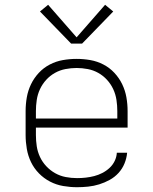

<svg xmlns="http://www.w3.org/2000/svg" viewBox="-20 -774 640 802"><path d="M302 8Q273 8 244 3Q215 -2 189 -15.5Q163 -29 142.5 -50Q122 -71 109.5 -97Q97 -123 92 -152Q87 -181 87 -210V-310Q87 -339 92 -367.5Q97 -396 109.5 -422Q122 -448 142 -469.5Q162 -491 188 -504.5Q214 -518 242.5 -523Q271 -528 300 -528Q329 -528 357.5 -523Q386 -518 412 -504.5Q438 -491 458 -469.5Q478 -448 490.5 -422Q503 -396 508 -367.5Q513 -339 513 -310V-241H130V-210Q130 -186 133.5 -163Q137 -140 147 -118.5Q157 -97 173.5 -79.5Q190 -62 210.5 -50.5Q231 -39 254.5 -34.5Q278 -30 302 -30Q320 -30 338 -32Q356 -34 373.5 -38.5Q391 -43 407.5 -51.5Q424 -60 437.5 -72.5Q451 -85 459 -101.5Q467 -118 468 -136H511Q509 -113 500 -91Q491 -69 475 -51.5Q459 -34 438 -22.5Q417 -11 394.5 -4Q372 3 348.5 5.5Q325 8 302 8ZM130 -279H470V-310Q470 -333 466.5 -356.5Q463 -380 453 -401.5Q443 -423 427 -440.5Q411 -458 390.5 -469.5Q370 -481 346.5 -485.5Q323 -490 300 -490Q277 -490 253.5 -485.5Q230 -481 209.5 -469.5Q189 -458 173 -440.5Q157 -423 147 -401.5Q137 -380 133.5 -356.5Q130 -333 130 -310ZM277 -592 147 -726 181 -754 300 -618 419 -754 453 -726 323 -592Z"/></svg>

Font: Iosevka SS04 XLt Ex
Style: Regular
Weight: 200
Width: 7
Monospace: yes
Designer: Belleve Invis
Foundry: Belleve Invis
Version: Version 19.0.0; ttfautohint (v1.8.4)